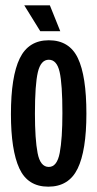

<svg xmlns="http://www.w3.org/2000/svg" viewBox="-20 -689 365 720"><path d="M161 11Q84 11 52.5 -57.5Q21 -126 21 -261Q21 -402 54 -470Q87 -538 163 -538Q240 -538 272 -471Q304 -404 304 -263Q304 -124 271 -56.5Q238 11 161 11ZM163 -63Q194 -63 204 -116Q214 -169 214 -265Q214 -374 203.5 -419.5Q193 -465 163 -465Q133 -465 122 -418.5Q111 -372 111 -263Q111 -167 121 -115Q131 -63 163 -63ZM131 -572 71 -669H167L206 -572Z"/></svg>

Font: Bricolage Grotesque 48pt Condensed
Style: Regular
Weight: 400
Width: 3
Designer: Mathieu Triay
Foundry: Atelier Triay
Version: Version 1.000; ttfautohint (v1.8.4.7-5d5b);gftools[0.9.32]